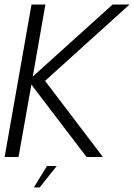

<svg xmlns="http://www.w3.org/2000/svg" viewBox="-30 -695 593 850"><path d="M-9.5 0H52L109 -320.5L353 0H425.5L169.5 -337L543.5 -675H468.5L115 -356L171 -675H109.5ZM120 134.5H146L221 40H178Z"/></svg>

Font: Anybody Thin Light
Style: Italic
Weight: 300
Italic angle: -10°
Version: Version 1.113;gftools[0.9.25]